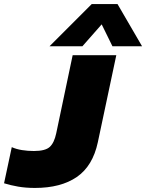

<svg xmlns="http://www.w3.org/2000/svg" viewBox="-74 -916 720 946"><path d="M170 -688 378 -896H505L626 -688H480L427 -796L332 -688ZM98 10Q53 10 15.5 3.5Q-22 -3 -54 -13L-16 -191Q6 -181 34.5 -176.5Q63 -172 93 -172Q149 -172 171 -192Q193 -212 203 -259L284 -644H499L408 -215Q383 -98 304.5 -44Q226 10 98 10Z"/></svg>

Font: Kanit ExtraBold
Style: Italic
Weight: 800
Italic angle: -12°
Designer: Katatrad Team
Foundry: CadsonDemak
Version: Version 2.000; ttfautohint (v1.8.3)